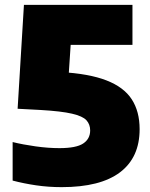

<svg xmlns="http://www.w3.org/2000/svg" viewBox="-20 -760 616 790"><path d="M234 10Q179 10 128.2 2.5Q77.5 -5 32 -17V-175.5Q74.5 -165 126.2 -157.8Q178 -150.5 224.5 -150.5Q293.5 -150.5 322.2 -169.5Q351 -188.5 351 -223.5Q351 -248 335.8 -265Q320.5 -282 276.5 -292.2Q232.5 -302.5 147 -307.5L52.5 -312.5L78.5 -740H525V-575.5H184L277 -670L259 -397L134.5 -468.5L229 -463.5Q346.5 -457 418 -429.2Q489.5 -401.5 522 -351.5Q554.5 -301.5 554.5 -228.5Q554.5 -112 473.8 -51Q393 10 234 10Z"/></svg>

Font: Encode Sans SC Black
Style: Regular
Weight: 900
Version: Version 3.002